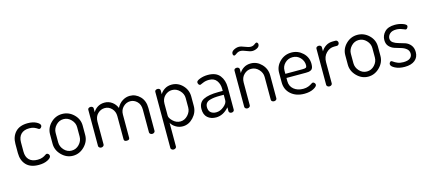

<svg xmlns="http://www.w3.org/2000/svg" viewBox="-64 -1310 4825 2159"><g transform="rotate(-15 2348.0 -231.0)"><path d="M240 7Q144 7 95 -45Q46 -97 46 -183V-290Q46 -374 95 -426.5Q144 -479 239 -479Q299 -479 339.5 -457.5Q380 -436 380 -414Q380 -403 371 -392.5Q362 -382 351 -382Q345 -382 332.5 -391Q320 -400 297 -409.5Q274 -419 242 -419Q178 -419 144.5 -385Q111 -351 111 -290V-183Q111 -121 144.5 -87Q178 -53 243 -53Q277 -53 300.5 -62.5Q324 -72 336.5 -81.5Q349 -91 356 -91Q369 -91 377.5 -81Q386 -71 386 -59Q386 -36 344 -14.5Q302 7 240 7Z M830 -292V-183Q830 -108 772.5 -50.5Q715 7 639 7Q564 7 507 -50.5Q450 -108 450 -183V-292Q450 -368 506 -423.5Q562 -479 639 -479Q716 -479 773 -424Q830 -369 830 -292ZM765 -183V-292Q765 -341 727.5 -380Q690 -419 639 -419Q588 -419 551.5 -380Q515 -341 515 -292V-183Q515 -132 551.5 -92.5Q588 -53 639 -53Q691 -53 728 -92.5Q765 -132 765 -183Z M1234 -25V-295Q1234 -348 1200.5 -383.5Q1167 -419 1120 -419Q1073 -419 1037.5 -384.5Q1002 -350 1002 -292V-26Q1002 -16 992 -8Q982 0 969 0Q956 0 946.5 -8Q937 -16 937 -26V-449Q937 -459 946 -466Q955 -473 969 -473Q982 -473 991 -466Q1000 -459 1000 -449V-403Q1018 -436 1052.5 -457.5Q1087 -479 1133 -479Q1181 -479 1219 -451.5Q1257 -424 1275 -379Q1300 -428 1341 -453.5Q1382 -479 1427 -479Q1495 -479 1545 -428Q1595 -377 1595 -292V-26Q1595 -16 1585.5 -8Q1576 0 1562 0Q1549 0 1539.5 -8Q1530 -16 1530 -26V-292Q1530 -351 1495.5 -385Q1461 -419 1416 -419Q1370 -419 1334.5 -384.5Q1299 -350 1299 -296V-25Q1299 0 1266 0Q1234 0 1234 -25Z M1749 -473Q1762 -473 1771 -466Q1780 -459 1780 -449V-403Q1798 -435 1833 -457Q1868 -479 1914 -479Q1988 -479 2041 -424Q2094 -369 2094 -292V-183Q2094 -108 2040.5 -50.5Q1987 7 1917 7Q1873 7 1836 -15.5Q1799 -38 1782 -70V207Q1782 216 1772.5 224Q1763 232 1749 232Q1736 232 1726.5 224Q1717 216 1717 207V-449Q1717 -459 1726 -466Q1735 -473 1749 -473ZM2029 -183V-292Q2029 -341 1991.5 -380Q1954 -419 1903 -419Q1855 -419 1818.5 -384Q1782 -349 1782 -292V-152Q1782 -125 1819.5 -89Q1857 -53 1905 -53Q1954 -53 1991.5 -93Q2029 -133 2029 -183Z M2336 -479Q2430 -479 2473.5 -424.5Q2517 -370 2517 -286V-26Q2517 -15 2508 -7.5Q2499 0 2485 0Q2472 0 2463.5 -7.5Q2455 -15 2455 -26V-70Q2388 7 2304 7Q2244 7 2206 -26.5Q2168 -60 2168 -125Q2168 -202 2227.5 -232Q2287 -262 2401 -262H2452V-286Q2452 -341 2423 -381.5Q2394 -422 2334 -422Q2294 -422 2261.5 -407.5Q2229 -393 2227 -393Q2215 -393 2208 -404Q2201 -415 2201 -428Q2201 -447 2244 -463Q2287 -479 2336 -479ZM2452 -153V-217H2410Q2370 -217 2342.5 -214Q2315 -211 2288 -203Q2261 -195 2247 -177Q2233 -159 2233 -131Q2233 -89 2257 -68.5Q2281 -48 2320 -48Q2367 -48 2409.5 -83Q2452 -118 2452 -153Z M2759 -644Q2734 -644 2712 -628Q2690 -612 2685 -612Q2666 -612 2666 -637Q2666 -662 2695.5 -678Q2725 -694 2754 -694Q2780 -694 2820 -677Q2860 -660 2886 -660Q2912 -660 2931 -674.5Q2950 -689 2956 -689Q2965 -689 2970.5 -681.5Q2976 -674 2976 -666Q2976 -638 2948 -623.5Q2920 -609 2892 -609Q2865 -609 2825.5 -626.5Q2786 -644 2759 -644ZM2704 -292V-26Q2704 -16 2694 -8Q2684 0 2671 0Q2657 0 2648 -8Q2639 -16 2639 -26V-449Q2639 -460 2648 -466.5Q2657 -473 2671 -473Q2683 -473 2692 -466Q2701 -459 2701 -449V-403Q2718 -435 2753 -457Q2788 -479 2835 -479Q2907 -479 2960 -424Q3013 -369 3013 -292V-26Q3013 -14 3003 -7Q2993 0 2980 0Q2968 0 2958 -7Q2948 -14 2948 -26V-292Q2948 -341 2911 -380Q2874 -419 2823 -419Q2776 -419 2740 -384Q2704 -349 2704 -292Z M3308 -479Q3384 -479 3439.5 -427Q3495 -375 3495 -297Q3495 -269 3488.5 -252Q3482 -235 3467.5 -228Q3453 -221 3441 -219Q3429 -217 3408 -217H3182V-180Q3182 -121 3224.5 -85.5Q3267 -50 3334 -50Q3368 -50 3393.5 -60Q3419 -70 3432.5 -80Q3446 -90 3454 -90Q3465 -90 3473.5 -79.5Q3482 -69 3482 -59Q3482 -38 3439 -15.5Q3396 7 3332 7Q3237 7 3177 -45.5Q3117 -98 3117 -183V-295Q3117 -370 3173 -424.5Q3229 -479 3308 -479ZM3182 -265H3382Q3412 -265 3422 -271.5Q3432 -278 3432 -299Q3432 -349 3396.5 -387Q3361 -425 3307 -425Q3255 -425 3218.5 -389Q3182 -353 3182 -303Z M3825 -419H3790Q3738 -419 3698 -378.5Q3658 -338 3658 -273V-26Q3658 -16 3648.5 -8Q3639 0 3625 0Q3612 0 3602.5 -8Q3593 -16 3593 -26V-449Q3593 -459 3602 -466Q3611 -473 3625 -473Q3638 -473 3647 -466Q3656 -459 3656 -449V-400Q3674 -433 3709 -456Q3744 -479 3790 -479H3825Q3835 -479 3843 -470Q3851 -461 3851 -449Q3851 -437 3843 -428Q3835 -419 3825 -419Z M4267 -292V-183Q4267 -108 4209.5 -50.5Q4152 7 4076 7Q4001 7 3944 -50.5Q3887 -108 3887 -183V-292Q3887 -368 3943 -423.5Q3999 -479 4076 -479Q4153 -479 4210 -424Q4267 -369 4267 -292ZM4202 -183V-292Q4202 -341 4164.5 -380Q4127 -419 4076 -419Q4025 -419 3988.5 -380Q3952 -341 3952 -292V-183Q3952 -132 3988.5 -92.5Q4025 -53 4076 -53Q4128 -53 4165 -92.5Q4202 -132 4202 -183Z M4499 -48Q4552 -48 4577 -68Q4602 -88 4602 -119Q4602 -155 4576.5 -176.5Q4551 -198 4515 -208Q4479 -218 4442.5 -230Q4406 -242 4380.5 -269.5Q4355 -297 4355 -343Q4355 -398 4394.5 -438.5Q4434 -479 4513 -479Q4562 -479 4604.5 -463.5Q4647 -448 4647 -430Q4647 -420 4639 -408Q4631 -396 4620 -396Q4617 -396 4583 -410Q4549 -424 4514 -424Q4464 -424 4439 -400Q4414 -376 4414 -346Q4414 -315 4439.5 -297Q4465 -279 4501.5 -269.5Q4538 -260 4574.5 -247.5Q4611 -235 4636.5 -203.5Q4662 -172 4662 -122Q4662 -62 4619.5 -27.5Q4577 7 4501 7Q4435 7 4389.5 -16.5Q4344 -40 4344 -65Q4344 -75 4351 -85Q4358 -95 4367 -95Q4374 -95 4389 -83.5Q4404 -72 4432 -60Q4460 -48 4499 -48Z"/></g></svg>

Font: Dosis
Style: Regular
Weight: 400
Designer: Edgar Tolentino, Pablo Impallari, Igino Marini
Foundry: Edgar Tolentino, Pablo Impallari, Igino Marini
Version: Version 1.007